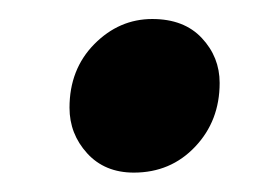

<svg xmlns="http://www.w3.org/2000/svg" viewBox="-20 -167 275 200"><path d="M119.4 12.8Q89.1 12.8 70.8 -7.3Q52.4 -27.5 52.4 -54.8Q52.4 -94.8 78.2 -121Q104.1 -147.2 138.6 -147.2Q171.7 -147.2 190.2 -127.4Q208.8 -107.6 208.8 -80.6Q208.8 -41.1 183.3 -14.2Q157.8 12.8 119.4 12.8Z"/></svg>

Font: Overpass
Style: Italic
Weight: 400
Italic angle: -10°
Designer: Delve Withrington, Dave Bailey, Thomas Jockin
Foundry: Delve Fonts LLC
Version: Version 4.000